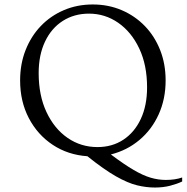

<svg xmlns="http://www.w3.org/2000/svg" viewBox="-20 -690 835 859"><path d="M673 149Q634 149 593 139Q552 129 499 99Q446 69 371 9Q284 3 216 -42Q148 -87 109 -161.5Q70 -236 70 -330Q70 -404 94.5 -466Q119 -528 162.5 -573.5Q206 -619 265.5 -644.5Q325 -670 395 -670Q465 -670 524.5 -644.5Q584 -619 628 -573.5Q672 -528 696.5 -466Q721 -404 721 -330Q721 -247 690 -178.5Q659 -110 603.5 -63.5Q548 -17 476 1Q536 46 578 70.5Q620 95 654 105Q688 115 722 115Q764 115 795 104V122Q772 133 741 141Q710 149 673 149ZM416 -32Q482 -32 532 -65Q582 -98 610 -158Q638 -218 638 -299Q638 -399 603 -473Q568 -547 509 -588Q450 -629 378 -629Q312 -629 261 -596.5Q210 -564 181.5 -504Q153 -444 153 -363Q153 -263 188 -188.5Q223 -114 282.5 -73Q342 -32 416 -32Z"/></svg>

Font: Spectral SC Light
Style: Regular
Weight: 300
Designer: Jean-Baptiste Levee
Foundry: Production Type
Version: Version 2.001